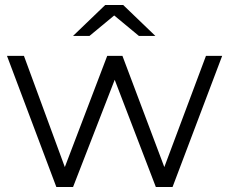

<svg xmlns="http://www.w3.org/2000/svg" viewBox="-20 -750 919 770"><path d="M273 0 440 -430 605 0H672L871 -526H806L639 -80L471 -526H410L240 -80L76 -526H8L206 0ZM339 -606 438 -688 537 -606H603L474 -730H402L273 -606Z"/></svg>

Font: Montserrat Z
Style: Regular
Weight: 400
Designer: Julieta Ulanovsky
Foundry: Julieta Ulanovsky
Version: Version 8.000